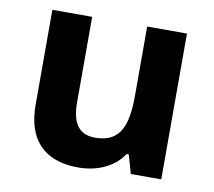

<svg xmlns="http://www.w3.org/2000/svg" viewBox="-66 -622 790 708"><g transform="rotate(10 328.5 -268.0)"><path d="M312 -109C245 -109 224 -156 224 -227V-546H75V-190C75 -61 141 10 269 10C346 10 406 -22 437 -70H445L465 0H579V-546H430V-289C430 -180 409 -109 312 -109Z"/></g></svg>

Font: Passageway
Style: Regular
Weight: 700
Foundry: Ascender Corporation
Version: Version 1.11